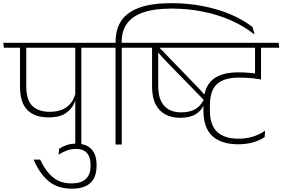

<svg xmlns="http://www.w3.org/2000/svg" viewBox="-38 -892 1744 1185"><path d="M464 -607.5H426.5V0H464ZM363.5 -597.5H587.5L583.5 -628H359ZM-14 -597.5H542.5L538.5 -628H-18ZM262 -167.5Q333.5 -167.5 373.2 -197.2Q413 -227 425.5 -270H430.5L427 -312.5Q412.5 -260 373.5 -231Q334.5 -202 269 -202Q199 -202 161.5 -238.5Q124 -275 124 -361V-607H85.5V-357.5Q85.5 -257.5 131.5 -212.5Q177.5 -167.5 262 -167.5Z M210 93H169.5Q206.5 180 262 226.2Q317.5 272.5 405.5 272.5Q482 272.5 520 237Q558 201.5 558 132.5V125Q558 63 526.5 28.8Q495 -5.5 432 -5.5Q400 -5.5 374.2 3Q348.5 11.5 327 26L323.5 63Q348 46.5 374.8 36.8Q401.5 27 430 27Q475.5 27 498.2 52Q521 77 521 125.5V132Q521 185.5 491.5 212.8Q462 240 404 240Q335 240 289 202.2Q243 164.5 210 93Z M713.5 0V-607.5H675V0ZM836.5 -597.5 832.5 -628H552L556 -597.5ZM1019.5 -872.5Q899.5 -872.5 823.5 -845.2Q747.5 -818 711.5 -765.2Q675.5 -712.5 675.5 -636V-619.5H713V-634Q713 -701 745.8 -746.5Q778.5 -792 846.8 -815.5Q915 -839 1021.5 -839Q1121.5 -839 1213.8 -820.5Q1306 -802 1386.2 -766.8Q1466.5 -731.5 1529.5 -681.5L1532.5 -683L1520.5 -725Q1463.5 -770 1385.8 -803Q1308 -836 1215 -854.2Q1122 -872.5 1019.5 -872.5Z M800.5 -597.5H1256L1252.5 -628H796.5ZM1074 -165Q1134.5 -165 1169.8 -187.2Q1205 -209.5 1217.5 -239.5H1223.5L1225.5 -290Q1208.5 -246 1173.2 -222.2Q1138 -198.5 1079 -198.5Q1037 -198.5 1005.2 -215.2Q973.5 -232 956 -268Q938.5 -304 938.5 -361V-607H900.5V-357.5Q900.5 -290.5 922.5 -248Q944.5 -205.5 983.5 -185.2Q1022.5 -165 1074 -165ZM926 -586.5Q934 -573.5 944.5 -560.8Q955 -548 968.2 -534Q981.5 -520 997.5 -503.5L1230.5 -264L1241.5 -285.5Q1232 -298.5 1221.5 -311Q1211 -323.5 1199.2 -335.8Q1187.5 -348 1175 -361L937 -607ZM1474 -597.5H1674.5L1670.5 -628H1470ZM1573 -608H1536V-484L1573 -484.5ZM1140.5 -597.5H1685.5L1682 -628H1137ZM1536 -416 1573 -402V-609H1536ZM1595.5 -46 1598 -85.5Q1565 -61.5 1522.8 -48.8Q1480.5 -36 1434 -36Q1347.5 -36 1302.5 -77.8Q1257.5 -119.5 1257.5 -212V-241Q1257.5 -332.5 1301 -372.8Q1344.5 -413 1436.5 -413Q1459 -413 1481 -412Q1503 -411 1525.5 -408.5Q1548 -406 1573 -401.5V-433Q1536 -439.5 1501.5 -442.5Q1467 -445.5 1432 -445.5Q1323.5 -445.5 1270.5 -397.2Q1217.5 -349 1217.5 -242V-210.5Q1217.5 -103 1272.8 -52.2Q1328 -1.5 1432 -1.5Q1481 -1.5 1523.2 -13.2Q1565.5 -25 1595.5 -46Z"/></svg>

Font: Anek Devanagari Medium ExtraLight
Style: Regular
Weight: 250
Version: Version 1.003